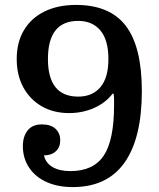

<svg xmlns="http://www.w3.org/2000/svg" viewBox="-20 -751 648 781"><path d="M442 -370H438Q410 -333 363 -312Q316 -291 261 -291Q198 -291 150 -318.5Q102 -346 75 -395.5Q48 -445 48 -511Q48 -579 77.5 -628.5Q107 -678 161.5 -704.5Q216 -731 289 -731Q427 -731 492 -645.5Q557 -560 557 -381Q557 -189 486.5 -89.5Q416 10 276 10Q215 10 169.5 -10.5Q124 -31 98.5 -69Q73 -107 73 -157Q73 -196 92.5 -220.5Q112 -245 150 -245Q187 -245 206 -227Q225 -209 225 -180Q225 -152 207 -135.5Q189 -119 159 -119Q165 -89 193 -72Q221 -55 266 -55Q360 -55 402 -118Q444 -181 444 -323Q444 -338 444 -348Q444 -358 442 -370ZM175 -511Q175 -358 298 -358Q356 -358 388.5 -396.5Q421 -435 421 -511Q421 -588 388.5 -627Q356 -666 298 -666Q175 -666 175 -511Z"/></svg>

Font: Domine SemiBold
Style: Regular
Weight: 600
Designer: Pablo Impallari, Rodrigo Fuenzalida, Brenda Gallo
Foundry: Pablo Impallari, Rodrigo Fuenzalida, Brenda Gallo
Version: Version 2.000